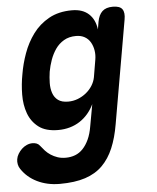

<svg xmlns="http://www.w3.org/2000/svg" viewBox="-92 -608 748 917"><g transform="rotate(-5 282.0 -149.5)"><path d="M345 -105Q333 -80 316 -60Q299 -40 277 -25.5Q255 -11 228.5 -3.5Q202 4 173 4Q113 4 79 -22Q45 -48 30 -89Q15 -130 15.5 -179.5Q16 -229 25 -276Q33 -325 51 -375Q69 -425 99.5 -466.5Q130 -508 176.5 -534Q223 -560 287 -560Q338 -560 367.5 -533Q397 -506 403 -458L409 -494Q415 -527 432.5 -543.5Q450 -560 483 -560Q517 -560 528.5 -543.5Q540 -527 534 -494L448 0Q437 65 416.5 113.5Q396 162 363 195Q330 228 280 244.5Q230 261 158 261Q127 261 100 255Q73 249 49.5 237.5Q26 226 7.5 210Q-11 194 -25 173Q-32 163 -34.5 150.5Q-37 138 -35 126Q-33 113 -25.5 100.5Q-18 88 -7.5 78Q3 68 16.5 62Q30 56 44 56Q55 56 64 59.5Q73 63 79 71Q89 84 100 96Q111 108 125.5 117.5Q140 127 157.5 133Q175 139 197 139Q221 139 242 131Q263 123 279.5 105.5Q296 88 308 62Q320 36 326 0ZM232 -127Q256 -127 278 -135.5Q300 -144 318 -158.5Q336 -173 348 -192Q360 -211 364 -232L378 -315Q382 -338 378.5 -359.5Q375 -381 365 -398.5Q355 -416 337.5 -426Q320 -436 296 -436Q262 -436 237.5 -421.5Q213 -407 197 -384Q181 -361 171 -333Q161 -305 156 -277Q152 -250 151.5 -223.5Q151 -197 158.5 -175Q166 -153 183.5 -140Q201 -127 232 -127Z"/></g></svg>

Font: Maple Mono
Style: Bold Italic
Weight: 700
Italic angle: -10°
Monospace: yes
Designer: subframe7536
Version: Version 7.000